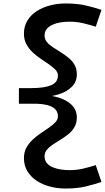

<svg xmlns="http://www.w3.org/2000/svg" viewBox="-20 -893 607 1107"><path d="M358 194Q311 194 267.5 182.5Q224 171 190.5 148.5Q157 126 137.5 93.5Q118 61 118 19Q118 -16 132.5 -42Q147 -68 169 -88.5Q191 -109 216 -125.5Q241 -142 263 -157.5Q285 -173 299.5 -188.5Q314 -204 314 -222Q314 -262 274.5 -279.5Q235 -297 161 -295H89V-385H161Q235 -385 274.5 -401.5Q314 -418 314 -458Q314 -476 299.5 -491Q285 -506 263 -521.5Q241 -537 216 -553.5Q191 -570 169 -590.5Q147 -611 132.5 -637.5Q118 -664 118 -699Q118 -741 137.5 -773.5Q157 -806 190.5 -828Q224 -850 267.5 -861.5Q311 -873 358 -873Q425 -873 474.5 -861.5Q524 -850 565 -836L532 -739Q498 -750 460 -759Q422 -768 380 -768Q355 -768 329.5 -764Q304 -760 283 -750.5Q262 -741 249.5 -726Q237 -711 237 -688Q237 -667 250 -651Q263 -635 284.5 -621Q306 -607 330 -592Q354 -577 375.5 -559.5Q397 -542 410 -519Q423 -496 423 -464Q423 -421 393.5 -392Q364 -363 314.5 -348Q265 -333 204 -333V-346Q265 -346 314.5 -331.5Q364 -317 393.5 -288Q423 -259 423 -215Q423 -185 410 -161.5Q397 -138 375.5 -120.5Q354 -103 330 -88.5Q306 -74 284.5 -59.5Q263 -45 250 -29Q237 -13 237 8Q237 31 249.5 46.5Q262 62 283 71Q304 80 329.5 84Q355 88 380 88Q422 88 460 79Q498 70 532 59L565 156Q524 170 474.5 182Q425 194 358 194Z"/></svg>

Font: BioRhyme SemiExpanded SemiBold
Style: Regular
Weight: 600
Width: 6
Designer: Aoife Mooney
Foundry: Aoife Mooney Type
Version: Version 1.600;gftools[0.9.33]